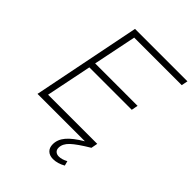

<svg xmlns="http://www.w3.org/2000/svg" viewBox="-255 -827 1168 1168"><g transform="rotate(45 329.5 -242.5)"><path d="M242 -658 185 -379H550L542 -337H177L117 -42H540L532 0Q455 46 422.5 76.5Q390 107 390 141Q390 159 401 168.5Q412 178 429 178Q455 178 486 161L494 191Q454 214 415 214Q385 214 367.5 197.5Q350 181 350 151Q350 110 380 74.5Q410 39 476 0H68L208 -699H659L651 -658Z"/></g></svg>

Font: Gontserrat ExtraLight
Style: Italic
Weight: 275
Italic angle: -11.3°
Designer: Julieta Ulanovsky
Foundry: Julieta Ulanovsky
Version: Version 6.001